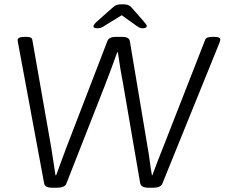

<svg xmlns="http://www.w3.org/2000/svg" viewBox="-20 -874 1048 896"><path d="M223 2Q190 2 186 -18L64 -675Q62 -684 62 -688Q64 -702 94 -702H102Q114 -702 122 -699Q130 -696 131 -687L219 -186Q224 -154 229 -121.5Q234 -89 239 -56H242Q254 -89 266 -121.5Q278 -154 290 -186L481 -682Q488 -702 521 -702H549Q583 -702 586 -682L669 -186Q675 -154 679 -121.5Q683 -89 689 -56H691Q703 -89 715.5 -121.5Q728 -154 741 -186L937 -687Q940 -696 949 -699Q958 -702 971 -702H979Q1010 -702 1008 -688Q1008 -686 1006.5 -682Q1005 -678 1004 -674L738 -18Q730 2 697 2H673Q638 2 634 -20L556 -474Q549 -509 542.5 -549Q536 -589 530 -630H527Q512 -589 497.5 -549Q483 -509 469 -474L290 -18Q283 2 247 2ZM435 -742Q416 -742 416 -751Q416 -759 434 -775L506 -839Q516 -848 525 -851Q534 -854 551 -854Q568 -854 576.5 -851Q585 -848 593 -840L650 -775Q657 -767 661 -761.5Q665 -756 665 -753Q665 -742 645 -742Q632 -742 615 -755L548 -803L470 -755Q459 -747 451 -744.5Q443 -742 435 -742Z"/></svg>

Font: Asap Semi Expanded Semi Expanded Light
Style: Italic
Weight: 300
Width: 6
Italic angle: -6°
Designer: Pablo Cosgaya
Foundry: Omnibus-Type
Version: Version 3.001; ttfautohint (v1.8.4.7-5d5b)